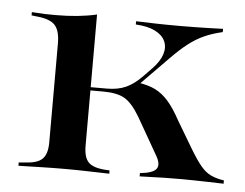

<svg xmlns="http://www.w3.org/2000/svg" viewBox="-39 -471 662 518"><g transform="rotate(5 292.0 -212.5)"><path d="M105.6 -207.3V-337.9Q105.6 -372.6 91.9 -387.5Q78.2 -402.4 41.9 -405.6L28.2 -407.3V-416.1Q50 -414.5 62.9 -414.1Q75.8 -413.7 91.9 -413.7Q124.2 -413.7 152 -416.5Q179.8 -419.4 204 -425V-416.1V-207.3ZM154.8 -2.4Q121 -2.4 92.3 -1.6Q63.7 -0.8 28.2 0V-8.9L46 -10.5Q79 -12.1 92.3 -25.4Q105.6 -38.7 105.6 -70.2V-207.3H204V-70.2Q204 -38.7 216.5 -25.4Q229 -12.1 261.3 -9.7L274.2 -8.9V0Q240.3 -0.8 212.9 -1.6Q185.5 -2.4 154.8 -2.4ZM356.5 0V-8.9Q391.1 -12.1 400.4 -24.2Q409.7 -36.3 396 -59.7L338.7 -159.7Q317.7 -195.2 297.2 -207.3Q276.6 -219.4 238.7 -219.4H195.2V-228.2H247.6Q277.4 -228.2 299.2 -237.9Q321 -247.6 343.5 -271L365.3 -293.5Q385.5 -314.5 391.5 -333.9Q397.6 -353.2 390.3 -369.4Q383.1 -385.5 362.9 -395.6Q342.7 -405.6 310.5 -407.3V-416.1Q329.8 -415.3 360.9 -414.5Q391.9 -413.7 430.6 -413.7Q451.6 -413.7 471 -414.1Q490.3 -414.5 508.9 -414.9Q527.4 -415.3 546 -416.1V-407.3Q517.7 -400.8 496.4 -391.1Q475 -381.5 454 -365.3Q433.1 -349.2 407.3 -322.6L321.8 -235.5L330.6 -251.6Q358.1 -247.6 377 -238.3Q396 -229 412.5 -210.5Q429 -191.9 446 -160.5L491.1 -84.7Q508.1 -56.5 521 -41.1Q533.9 -25.8 548.4 -19Q562.9 -12.1 583.9 -8.9V0Q560.5 -0.8 541.1 -1.2Q521.8 -1.6 504.8 -2Q487.9 -2.4 470.2 -2.4Q448.4 -2.4 423 -2Q397.6 -1.6 356.5 0Z"/></g></svg>

Font: Playfair 144pt SemiExpanded SemiBold
Style: Regular
Weight: 600
Width: 6
Designer: Claus Eggers Sørensen
Foundry: Claus Eggers Sørensen
Version: Version 2.203